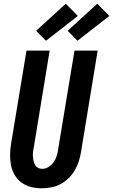

<svg xmlns="http://www.w3.org/2000/svg" viewBox="-20 -1008 610 1036"><path d="M206 8Q176 8 147.5 1Q119 -6 96.5 -22.5Q74 -39 59.5 -63.5Q45 -88 39.5 -116Q34 -144 34.5 -174Q35 -204 40 -234L123 -735H248L163 -217Q160 -204 158.5 -191.5Q157 -179 157.5 -166.5Q158 -154 160.5 -142Q163 -130 168.5 -119.5Q174 -109 184.5 -103Q195 -97 208 -97Q226 -97 242.5 -107.5Q259 -118 270 -134Q281 -150 286.5 -168Q292 -186 294 -204L382 -735H507L417 -187Q413 -162 405 -137Q397 -112 383.5 -89Q370 -66 350 -46.5Q330 -27 306.5 -14.5Q283 -2 257 3Q231 8 206 8ZM398 -788 345 -842 505 -988 570 -922ZM228 -788 175 -842 335 -988 400 -922Z"/></svg>

Font: Iosevka SS18 Extrabold
Style: Italic
Weight: 800
Italic angle: -9°
Monospace: yes
Designer: Belleve Invis
Foundry: Belleve Invis
Version: Version 25.1.1; ttfautohint (v1.8.4)